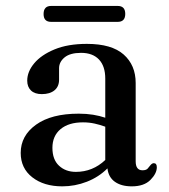

<svg xmlns="http://www.w3.org/2000/svg" viewBox="-20 -632 584 663"><path d="M51.5 -104Q51.5 -163.5 104.5 -201.5Q157.5 -239.5 252 -239.5Q278.5 -239.5 301.5 -235.8Q324.5 -232 343.5 -225.5V-360.5Q343.5 -403.5 321.8 -426.5Q300 -449.5 260 -449.5Q222 -449.5 203 -433.8Q184 -418 184 -396.5V-357Q184 -333 168 -320Q152 -307 124.5 -307Q100 -307 87 -319.5Q74 -332 74 -353.5Q74 -384.5 98.2 -413.5Q122.5 -442.5 168.5 -461.5Q214.5 -480.5 280 -480.5Q365.5 -480.5 407 -443.8Q448.5 -407 448.5 -345.5V-75Q448.5 -44 472 -44Q484.5 -44 489.8 -49.8Q495 -55.5 499 -61Q505 -68.5 511 -68.5Q521.5 -68.5 521.5 -54.5Q521.5 -33 499.5 -10.8Q477.5 11.5 435 11.5Q399 11.5 376.8 -4.2Q354.5 -20 351 -50.5Q321 -20.5 280 -4.5Q239 11.5 195 11.5Q131.5 11.5 91.5 -19.8Q51.5 -51 51.5 -104ZM161 -121.5Q161 -81 183.8 -59.8Q206.5 -38.5 242 -38.5Q300 -38.5 343.5 -79.5V-194.5Q326 -201 307 -205.2Q288 -209.5 266.5 -209.5Q217 -209.5 189 -186Q161 -162.5 161 -121.5ZM130.5 -583.5Q130.5 -611.5 156.5 -611.5H386.5Q412.5 -611.5 412.5 -584Q412.5 -556.5 386.5 -556.5H156.5Q130.5 -556.5 130.5 -583.5Z"/></svg>

Font: Fraunces 9pt S000
Style: Regular
Weight: 400
Version: Version 1.000; ttfautohint (v1.8.3)